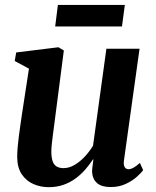

<svg xmlns="http://www.w3.org/2000/svg" viewBox="-20 -746 630 776"><path d="M177 10.5Q144.5 10.5 115.8 -1.8Q87 -14 68.5 -40.8Q50 -67.5 49.5 -111Q49.5 -128 51.2 -149.2Q53 -170.5 56 -194Q59 -217.5 62.5 -241.2Q66 -265 69 -286L97 -468.5L39.5 -499.5L45.5 -534L216 -555L238 -542L205 -287Q202.5 -266.5 199.5 -244.2Q196.5 -222 193.8 -201Q191 -180 189.2 -162.5Q187.5 -145 187.5 -133.5Q187.5 -109 192.8 -94.2Q198 -79.5 209 -73Q220 -66.5 237 -66.5Q259.5 -66.5 281.5 -79.5Q303.5 -92.5 322.8 -113.2Q342 -134 356 -157L410 -549H544L481 -97.5Q478.5 -79 484 -70.5Q489.5 -62 499 -62Q508 -62 518.5 -67.5Q529 -73 545.5 -87.5L558.5 -58.5Q551.5 -48 533.5 -31.8Q515.5 -15.5 488.5 -2.8Q461.5 10 427.5 10Q390.5 10 372.5 -5.8Q354.5 -21.5 352.5 -47.5Q352 -50.5 352.2 -56.8Q352.5 -63 353.5 -70.8Q354.5 -78.5 355.5 -86.5Q356.5 -94.5 357.5 -101.5L356 -102Q342.5 -81.5 325 -61.2Q307.5 -41 285.5 -24.8Q263.5 -8.5 236.5 1Q209.5 10.5 177 10.5ZM214 -726H484.5L473 -639H203Z"/></svg>

Font: Merriweather 48pt
Style: Bold Italic
Weight: 700
Italic angle: -7.8°
Version: Version 2.101